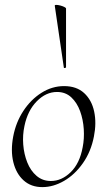

<svg xmlns="http://www.w3.org/2000/svg" viewBox="-20 -751 436 785"><path d="M153 14Q107 14 76.5 -13.5Q46 -41 34.5 -88Q23 -135 34 -193Q45 -251 75.5 -297.5Q106 -344 149.5 -371.5Q193 -399 242 -399Q293 -399 324 -370.5Q355 -342 365 -295Q375 -248 364 -193Q352 -131 319 -84Q286 -37 242 -11.5Q198 14 153 14ZM188 -11Q232 -11 269 -47Q306 -83 318 -149Q325 -184 322.5 -223Q320 -262 307.5 -296.5Q295 -331 271.5 -353Q248 -375 213 -375Q168 -375 130.5 -337Q93 -299 80 -236Q72 -199 75 -160Q78 -121 91.5 -87Q105 -53 129.5 -32Q154 -11 188 -11ZM241 -475 204 -727Q203 -731 210 -731Q217 -731 226.5 -728.5Q236 -726 243 -722.5Q250 -719 250 -716V-476Q250 -474 245.5 -473Q241 -472 241 -475Z"/></svg>

Font: Cormorant Garamond Light Light
Style: Italic
Weight: 300
Italic angle: -10°
Version: Version 4.001